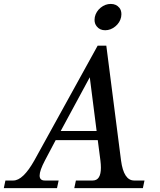

<svg xmlns="http://www.w3.org/2000/svg" viewBox="-109 -967 824 987"><path d="M625.5 0H272.9L281.2 -39.1H367.7Q409.7 -39.1 409.7 -105Q409.7 -121.6 407.2 -142.1L393.6 -246.6H177.2Q149.4 -194.3 122.1 -142.3Q94.7 -90.3 94.7 -64.5Q94.7 -39.1 121.1 -39.1H192.4L184.1 0H-89.4L-81.1 -39.1H-40.5Q9.3 -39.1 67.4 -142.1L393.1 -732.4H437.5L513.2 -142.1Q526.9 -39.1 580.6 -39.1H633.8ZM387.7 -293.5 352.5 -569.8 203.1 -293.5ZM431.6 -811.5Q403.8 -811.5 388.2 -831.5Q377 -845.2 377 -864.7Q377 -872.1 378.4 -879.4Q384.8 -908.2 408.4 -927.5Q432.1 -946.8 460.4 -946.8Q488.3 -946.8 504.4 -927.2Q515.1 -914.6 515.1 -893.6Q515.1 -886.7 513.7 -879.4Q507.8 -851.1 483.9 -831.3Q460 -811.5 431.6 -811.5Z"/></svg>

Font: Munson
Style: Italic
Weight: 400
Italic angle: -12°
Designer: Paul James MIller
Foundry: High-Logic / Made with FontCreator
Version: Version 2.10;May 5, 2019;FontCreator 11.5.0.2430 64-bit